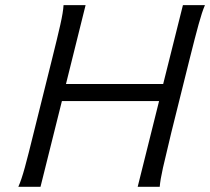

<svg xmlns="http://www.w3.org/2000/svg" viewBox="-20 -716 806 736"><path d="M706.5 -488.3 636.7 -208Q615.2 -119.6 604.7 -72.8Q594.2 -25.9 592.3 0H507.8L589.8 -328.6H217.3L135.3 0H50.3Q62 -25.9 75.2 -74Q88.4 -122.1 109.4 -208L179.2 -488.3Q200.2 -572.3 211.2 -621.1Q222.2 -669.9 223.6 -696.3H308.1L232.9 -394H605.5L681.2 -696.3H765.6Q754.4 -670.4 741.5 -623.3Q728.5 -576.2 706.5 -488.3Z"/></svg>

Font: Lesson One Light
Style: Italic
Weight: 300
Italic angle: -14°
Designer: But Ko, Victor Gaultney, Annie Olsen, Julie Remington, Don Collingsworth, Eric Hays, Becca Hirsbrunner
Version: Version 1.100